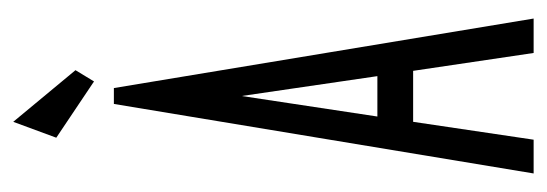

<svg xmlns="http://www.w3.org/2000/svg" viewBox="-288 -538 826 290"><g transform="rotate(-90 125.0 -393.0)"><path d="M190 0 163 -182H86L59 0H8L113 -634H137L242 0ZM125 -441 94 -236H155ZM147 -664 62 -721 86 -786 164 -692Z"/></g></svg>

Font: Inconsolata UltraCondensed
Style: Regular
Weight: 400
Width: 1
Monospace: yes
Designer: Raph Levien, Cyreal, Brenton Simpson
Foundry: Raph Levien, Cyreal, Google
Version: Version 3.000; ttfautohint (v1.8.2.53-6de2)